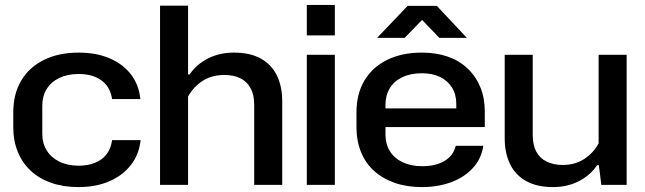

<svg xmlns="http://www.w3.org/2000/svg" viewBox="-20 -752 2623 781"><path d="M299 9Q238 9 189 -8Q140 -25 105.5 -57Q71 -89 52.5 -134Q34 -179 34 -235V-295Q34 -370 66.5 -424.5Q99 -479 159 -508.5Q219 -538 300 -538Q372 -538 426.5 -514.5Q481 -491 513 -449Q545 -407 551 -349H436Q428 -400 392 -425.5Q356 -451 300 -451Q255 -451 221.5 -435Q188 -419 170 -390Q152 -361 152 -322V-207Q152 -169 170 -140Q188 -111 221.5 -94.5Q255 -78 300 -78Q337 -78 366 -89.5Q395 -101 413 -124Q431 -147 436 -182H552Q546 -124 512.5 -81Q479 -38 424.5 -14.5Q370 9 299 9Z M631 0V-729H745V-449H751Q780 -491 826.5 -514.5Q873 -538 932 -538Q997 -538 1040.5 -514Q1084 -490 1106 -445.5Q1128 -401 1128 -340V0H1014V-326Q1014 -367 999 -394Q984 -421 957 -434Q930 -447 892 -447Q841 -447 803.5 -422.5Q766 -398 745 -359V0Z M1228 0V-529H1342V0ZM1228 -608V-732H1342V-608Z M1696 9Q1635 9 1586 -8Q1537 -25 1502 -56.5Q1467 -88 1448.5 -133.5Q1430 -179 1430 -235V-295Q1430 -370 1462.5 -424.5Q1495 -479 1555 -508.5Q1615 -538 1696 -538Q1755 -538 1802 -521.5Q1849 -505 1882.5 -473Q1916 -441 1934 -397Q1952 -353 1952 -298V-235H1530V-311H1848L1836 -294V-330Q1836 -368 1818.5 -396Q1801 -424 1770 -439Q1739 -454 1696 -454Q1650 -454 1616.5 -438Q1583 -422 1565.5 -393Q1548 -364 1548 -325V-204Q1548 -166 1566 -137Q1584 -108 1618 -92Q1652 -76 1697 -76Q1753 -76 1788.5 -97.5Q1824 -119 1834 -159H1946Q1938 -106 1903.5 -68.5Q1869 -31 1815.5 -11Q1762 9 1696 9ZM1514 -598 1638 -728H1757L1879 -598H1767L1697 -671L1626 -598Z M2529 -529V0H2426L2416 -80H2409Q2381 -39 2334.5 -15Q2288 9 2229 9Q2165 9 2121 -15Q2077 -39 2055 -84Q2033 -129 2033 -189V-529H2147V-203Q2147 -162 2161.5 -135Q2176 -108 2204 -94.5Q2232 -81 2269 -81Q2320 -81 2357.5 -106Q2395 -131 2415 -169V-529Z"/></svg>

Font: Hubot Sans Condensed ExtraLight Medium
Style: Regular
Weight: 500
Version: Version 2.000